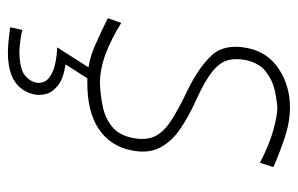

<svg xmlns="http://www.w3.org/2000/svg" viewBox="-154 -390 754 486"><g transform="rotate(90 223.0 -147.0)"><path d="M189 9Q139.5 9 97.5 -9.5Q55.5 -28 26 -43L38 -77Q78.5 -51.5 117 -37.2Q155.5 -23 190 -23Q221 -24 250.2 -30.2Q279.5 -36.5 300.8 -53.8Q322 -71 329 -105Q335.5 -137.5 326 -159.8Q316.5 -182 288.5 -201Q260.5 -220 212 -243Q150 -273 119.8 -306.2Q89.5 -339.5 102 -398Q112.5 -448.5 155.2 -476.2Q198 -504 252 -504Q289.5 -504 331.2 -489.8Q373 -475.5 403 -462L392 -428Q345.5 -452 308.8 -462Q272 -472 253 -472Q234.5 -471 209 -465.5Q183.5 -460 161.5 -443.2Q139.5 -426.5 132 -392Q127 -365.5 132.8 -345.5Q138.5 -325.5 161.8 -307Q185 -288.5 232 -267Q274.5 -248 307 -225.8Q339.5 -203.5 354.5 -173.2Q369.5 -143 360 -100Q349 -48.5 306.2 -19.8Q263.5 9 189 9ZM112 210Q99.5 210 80.2 208Q61 206 49 204L56 173Q63 176 82.2 178.5Q101.5 181 112 181Q152.5 180 168.5 168.5Q184.5 157 189 139Q191.5 128.5 186.2 117Q181 105.5 161 96.5Q141 87.5 100 85L162 -12H187L184 0L143 64Q179 69.5 196.2 83.2Q213.5 97 217.8 113.2Q222 129.5 219 143Q212.5 174.5 186.8 192.2Q161 210 112 210Z"/></g></svg>

Font: Commissioner Flair Thin
Style: Italic
Weight: 100
Italic angle: -12°
Designer: Kostas Bartsokas
Foundry: Kostas Bartsokas
Version: Version 1.000; ttfautohint (v1.8.3)